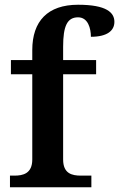

<svg xmlns="http://www.w3.org/2000/svg" viewBox="-20 -789 502 809"><path d="M22 0H365V-49H321C284 -49 246 -57 246 -117V-476H385V-536H246V-592C246 -679 263 -716 309 -716C351 -716 363 -669 363 -634C432 -634 462 -660 462 -697C462 -736 429 -769 309 -769C181 -769 116 -700 116 -578V-536H26V-476H116V-117C116 -57 76 -49 41 -49H22Z"/></svg>

Font: Noto Serif Gurmukhi SemiBold
Style: Regular
Weight: 600
Designer: Vaibhav Singh and the Monotype Design Team
Foundry: Monotype Imaging Inc.
Version: Version 2.004